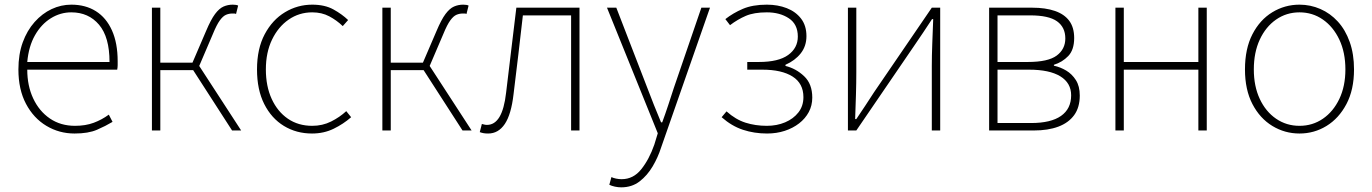

<svg xmlns="http://www.w3.org/2000/svg" viewBox="-20 -560 5890 824"><path d="M300 13Q234 13 179 -20Q124 -53 91.5 -114.5Q59 -176 59 -262Q59 -327 77.5 -378Q96 -429 128.5 -465.5Q161 -502 201.5 -521Q242 -540 286 -540Q347 -540 391.5 -512Q436 -484 460.5 -429.5Q485 -375 485 -297Q485 -289 485 -280.5Q485 -272 483 -261H97Q97 -192 122.5 -137.5Q148 -83 194 -51.5Q240 -20 302 -20Q347 -20 382 -33Q417 -46 447 -68L463 -37Q433 -19 396 -3Q359 13 300 13ZM97 -294H450Q450 -401 405 -454Q360 -507 286 -507Q239 -507 198 -481.5Q157 -456 130 -408.5Q103 -361 97 -294Z M632 0V-527H668V-291H806L864 -426Q885 -476 903 -500Q921 -524 939.5 -532Q958 -540 979 -540Q986 -540 992.5 -539Q999 -538 1002 -536L993 -500Q989 -502 986 -502Q983 -502 977 -502Q963 -502 950 -496.5Q937 -491 923.5 -472.5Q910 -454 894 -415L835 -277L1015 0H976L809 -259H668V0Z M1319 13Q1252 13 1198.5 -19.5Q1145 -52 1114 -113.5Q1083 -175 1083 -262Q1083 -351 1116 -413Q1149 -475 1203 -507.5Q1257 -540 1320 -540Q1374 -540 1411 -519.5Q1448 -499 1474 -474L1451 -448Q1425 -473 1393 -490Q1361 -507 1320 -507Q1264 -507 1219 -476Q1174 -445 1147.5 -390Q1121 -335 1121 -262Q1121 -190 1146 -135.5Q1171 -81 1215.5 -50.5Q1260 -20 1320 -20Q1364 -20 1401 -38.5Q1438 -57 1466 -83L1487 -57Q1454 -28 1412 -7.5Q1370 13 1319 13Z M1621 0V-527H1657V-291H1795L1853 -426Q1874 -476 1892 -500Q1910 -524 1928.5 -532Q1947 -540 1968 -540Q1975 -540 1981.5 -539Q1988 -538 1991 -536L1982 -500Q1978 -502 1975 -502Q1972 -502 1966 -502Q1952 -502 1939 -496.5Q1926 -491 1912.5 -472.5Q1899 -454 1883 -415L1824 -277L2004 0H1965L1798 -259H1657V0Z M2075 13Q2063 13 2055 11.5Q2047 10 2039 7L2048 -28Q2053 -27 2058 -25.5Q2063 -24 2070 -24Q2103 -24 2123.5 -58Q2144 -92 2152 -162Q2163 -254 2174 -345Q2185 -436 2196 -527H2467V0H2431V-494H2224Q2214 -409 2204.5 -325.5Q2195 -242 2184 -156Q2174 -69 2146.5 -28Q2119 13 2075 13Z M2646 244Q2633 244 2619 241Q2605 238 2595 233L2604 200Q2612 204 2624 206.5Q2636 209 2648 209Q2698 209 2732 166.5Q2766 124 2788 61L2803 12L2585 -527H2625L2758 -183Q2771 -149 2786.5 -109.5Q2802 -70 2817 -35H2822Q2835 -70 2848 -109.5Q2861 -149 2872 -183L2990 -527H3027L2817 74Q2804 115 2781 154Q2758 193 2725 218.5Q2692 244 2646 244Z M3272 13Q3217 13 3168.5 -3Q3120 -19 3077 -57L3098 -82Q3137 -47 3179.5 -33.5Q3222 -20 3271 -20Q3314 -20 3349.5 -35Q3385 -50 3406.5 -77.5Q3428 -105 3428 -143Q3428 -202 3381.5 -231.5Q3335 -261 3252 -261H3187V-294H3237Q3321 -294 3362.5 -324Q3404 -354 3404 -403Q3404 -456 3365.5 -481.5Q3327 -507 3271 -507Q3216 -507 3181 -492Q3146 -477 3113 -452L3093 -478Q3126 -504 3168 -522Q3210 -540 3271 -540Q3318 -540 3356.5 -525Q3395 -510 3418 -480Q3441 -450 3441 -405Q3441 -362 3416.5 -331Q3392 -300 3351 -282V-277Q3396 -266 3431 -233Q3466 -200 3466 -141Q3466 -107 3451 -79Q3436 -51 3409.5 -30.5Q3383 -10 3348 1.5Q3313 13 3272 13Z M3619 0V-527H3655V-249Q3655 -206 3653.5 -154Q3652 -102 3650 -49H3655Q3672 -74 3693.5 -106.5Q3715 -139 3731 -164L3979 -527H4015V0H3979V-277Q3979 -321 3981 -373Q3983 -425 3985 -478H3980Q3964 -453 3942 -420.5Q3920 -388 3903 -363L3655 0Z M4225 0V-527H4410Q4467 -527 4507.5 -513Q4548 -499 4569 -470.5Q4590 -442 4590 -397Q4590 -346 4564.5 -319.5Q4539 -293 4503 -282V-278Q4531 -272 4556 -257Q4581 -242 4597.5 -216Q4614 -190 4614 -150Q4614 -99 4590 -66Q4566 -33 4522 -16.5Q4478 0 4416 0ZM4261 -294H4391Q4478 -294 4515 -321.5Q4552 -349 4552 -395Q4552 -443 4516.5 -468.5Q4481 -494 4401 -494H4261ZM4261 -32H4405Q4490 -32 4533.5 -62.5Q4577 -93 4577 -151Q4577 -204 4530.5 -232.5Q4484 -261 4396 -261H4261Z M4767 0V-527H4803V-294H5123V-527H5159V0H5123V-261H4803V0Z M5557 13Q5494 13 5440.5 -19.5Q5387 -52 5355 -113.5Q5323 -175 5323 -262Q5323 -351 5355 -413Q5387 -475 5440.5 -507.5Q5494 -540 5557 -540Q5604 -540 5646.5 -521.5Q5689 -503 5721.5 -467.5Q5754 -432 5772.5 -380Q5791 -328 5791 -262Q5791 -175 5758.5 -113.5Q5726 -52 5673 -19.5Q5620 13 5557 13ZM5557 -20Q5613 -20 5657.5 -50.5Q5702 -81 5728 -135.5Q5754 -190 5754 -262Q5754 -335 5728 -390Q5702 -445 5657.5 -476Q5613 -507 5557 -507Q5501 -507 5456.5 -476Q5412 -445 5386.5 -390Q5361 -335 5361 -262Q5361 -190 5386.5 -135.5Q5412 -81 5456.5 -50.5Q5501 -20 5557 -20Z"/></svg>

Font: Noto Sans TC
Style: Regular
Weight: 100
Designer: Ryoko NISHIZUKA 西塚涼子 (kana, bopomofo & ideographs); Paul D. Hunt (Latin, Greek & Cyrillic); Sandoll Communications 산돌커뮤니
Foundry: Adobe
Version: Version 2.004;hotconv 1.0.118;makeotfexe 2.5.65603